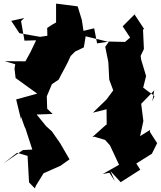

<svg xmlns="http://www.w3.org/2000/svg" viewBox="-53 -941 886 1058"><path d="M63 -825 82 -717 146 -719 114 -652 87 -603 -27 -604 31 -587 27 -563 33 -511 152 -425 36 -393 63 -282 62 -300 83 -241 87 -234 125 -117 73 -114 -33 -41 41 -99 99 -82 107 64 139 97 145 82 187 14 281 -28 330 -63 279 -151 233 -217 201 -246 149 -310 237 -313 207 -342 204 -438 142 -493 203 -406 233 -477 270 -502C292 -546 317 -586 336 -632L361 -657L409 -680L419 -741L546 -710L527 -683L544 -599L549 -502L571 -443L534 -393L459 -320L534 -339L535 -255L531 -253L455 -185L466 -188L526 -170L553 -140L603 -33L513 18L550 11L580 58L556 2L612 63L720 -6L698 -40L784 -94L813 -152L773 -214L774 -225L719 -191L737 -274L725 -369L797 -443L786 -382L798 -412L736 -458L752 -522L725 -612L722 -633L740 -671L735 -779L742 -780L688 -862L705 -878L623 -796L664 -734L636 -710L548 -712L482 -702L466 -785L407 -771L398 -831L375 -906L256 -921V-817L236 -806L207 -787L208 -744L168 -738L54 -758L9 -826L81 -842Z"/></svg>

Font: Hussar Lance
Style: ExBd
Weight: 700
Foundry: Cannot Into Space Fonts, PlusOne Fonts
Version: Version 2.270